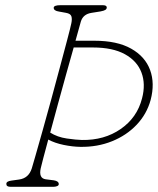

<svg xmlns="http://www.w3.org/2000/svg" viewBox="-20 -720 609 740"><path d="M137 -71.5Q128.5 -33 156 -29L187.5 -25Q206.5 -22 206.5 -10.5Q206.5 -5 199.8 -2.5Q193 0 185.5 0H21Q4.5 0 4.5 -10.5Q3.5 -21.5 24.5 -24L53 -28Q90.5 -33 102.5 -71Q106 -82 117.2 -121.5Q128.5 -161 144.5 -217.8Q160.5 -274.5 177.8 -338Q195 -401.5 211 -461.2Q227 -521 239 -566.2Q251 -611.5 255 -630.5Q258.5 -647.5 255 -657.5Q251.5 -667.5 234.5 -670.5L207 -675.5Q187 -678.5 187 -690Q187 -700 213.5 -700H375.5Q391.5 -700 391.5 -691.5Q391.5 -685.5 386.2 -682Q381 -678.5 367.5 -676L333 -670.5Q300 -665.5 291.5 -636.5Q285.5 -614.5 271 -563H343.5Q431.5 -563 485.5 -532.5Q539.5 -502 558.5 -450.2Q577.5 -398.5 560.5 -334.5Q545.5 -280 506.5 -239Q467.5 -198 411.5 -175.5Q355.5 -153 289.5 -154Q259 -154.5 225.2 -161.5Q191.5 -168.5 166 -182Q154.5 -139 146.5 -109.2Q138.5 -79.5 137 -71.5ZM295.5 -180.5Q382 -179 445.2 -222.8Q508.5 -266.5 527.5 -341Q542 -396 525.2 -440.5Q508.5 -485 461.5 -511Q414.5 -537 338 -537H264Q250.5 -490.5 234.8 -433.2Q219 -376 203 -317.8Q187 -259.5 173.5 -209Q201 -191.5 237.5 -186.2Q274 -181 295.5 -180.5Z"/></svg>

Font: Fraunces 72pt SuperSoft Thin
Style: Italic
Weight: 100
Italic angle: -16°
Version: Version 1.000;[b76b70a41]